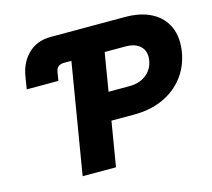

<svg xmlns="http://www.w3.org/2000/svg" viewBox="-104 -853 1079 978"><g transform="rotate(-15 435.5 -364.0)"><path d="M54.7 -501 65.4 -566.9Q77.1 -638.7 123.3 -683.1Q169.4 -727.5 242.2 -727.5H632.8Q716.8 -727.5 773.4 -697.3Q830.1 -667 854.7 -611.6Q879.4 -556.2 867.2 -480.5Q854.5 -405.3 811.5 -350.3Q768.6 -295.4 701.9 -265.4Q635.3 -235.4 550.8 -235.4H430.2L391.1 0H215.3L312 -582.5H273.4Q234.9 -582.5 229 -546.4L221.7 -501ZM454.1 -381.3H564Q616.7 -381.3 652.1 -408.4Q687.5 -435.5 695.3 -481.4Q703.1 -527.8 676.5 -554.9Q649.9 -582 597.2 -582H487.3Z"/></g></svg>

Font: Inter Display ExtraBold
Style: Italic
Weight: 800
Italic angle: -9.39999°
Designer: Rasmus Andersson
Foundry: rsms
Version: Version 4.000;git-a52131595